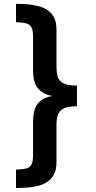

<svg xmlns="http://www.w3.org/2000/svg" viewBox="-20 -815 491 984"><path d="M62 148.4V54.2Q92.8 53.2 112.1 49.1Q131.3 44.9 140.4 29.5Q149.4 14.2 149.4 -20V-190.9Q149.4 -218.8 155.5 -246.1Q161.6 -273.4 182.9 -294.2Q204.1 -314.9 247.6 -323.2Q214.4 -329.6 194.3 -343.8Q174.3 -357.9 164.8 -376.7Q155.3 -395.5 152.3 -415.8Q149.4 -436 149.4 -455.6V-627Q149.4 -661.1 140.4 -676.3Q131.3 -691.4 112.1 -695.8Q92.8 -700.2 62 -701.2V-795.4Q91.8 -795.4 121.3 -793Q150.9 -790.5 177.7 -783.4Q204.6 -776.4 225.1 -762Q245.6 -747.6 257.6 -723.6Q269.5 -699.7 269.5 -663.6V-472.7Q269.5 -446.8 274.9 -424.8Q280.3 -402.8 302.2 -389.6Q324.2 -376.5 374.5 -376.5V-270.5Q328.1 -270.5 305.7 -258.8Q283.2 -247.1 276.4 -225.3Q269.5 -203.6 269.5 -173.8V17.1Q269.5 53.2 257.6 76.9Q245.6 100.6 224.9 115.2Q204.1 129.9 177.2 137Q150.4 144 120.8 146.2Q91.3 148.4 62 148.4Z"/></svg>

Font: Comme
Style: Bold
Weight: 700
Version: Version 1.000;gftools[0.9.27]